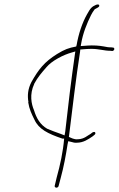

<svg xmlns="http://www.w3.org/2000/svg" viewBox="-20 -680 551 892"><path d="M126 -299C109 -266 107 -236 112 -206L111 -205C116 -173 127 -150 140 -124C160 -80 202 -59 270 -36H278C273 24 260 85 243 146L234 184C233 187 237 192 242 192C247 192 251 188 252 185L262 147C276 96 286 42 294 -10L297 -24L310 -21C320 -18 328 -16 336 -17H337C367 -17 389 -32 411 -47C419 -53 422 -56 423 -59C424 -65 420 -67 418 -67C411 -67 407 -63 401 -58C387 -51 372 -34 342 -33C324 -31 310 -40 300 -44L301 -51C317 -178 332 -312 352 -440L353 -450L366 -451C378 -452 391 -453 404 -453C441 -453 463 -444 493 -444H494L501 -443C506 -443 510 -447 511 -451C512 -455 509 -459 506 -459H505L497 -460C493 -460 487 -460 480 -461C453 -466 437 -469 406 -469C396 -469 383 -468 370 -467L355 -466L357 -477C365 -525 384 -572 403 -610C405 -615 415 -631 420 -637C426 -641 447 -648 440 -657C435 -662 433 -658 427 -658C407 -649 401 -644 384 -613C362 -574 345 -523 336 -471L334 -464C298 -457 281 -451 245 -429C186 -392 160 -359 126 -299ZM139 -290V-291C155 -321 175 -344 196 -368C207 -381 224 -395 249 -409C272 -422 295 -431 313 -436L330 -441L328 -428C311 -309 296 -187 283 -68L280 -51L262 -58C239 -66 220 -73 199 -82C166 -101 149 -132 138 -168C126 -196 116 -241 139 -290Z"/></svg>

Font: Stray Cat
Style: ExLtExtObl
Weight: 200
Version: Version 1.0